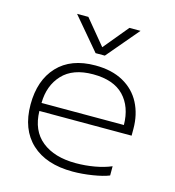

<svg xmlns="http://www.w3.org/2000/svg" viewBox="-108 -798 822 903"><g transform="rotate(15 303.5 -346.0)"><path d="M156 -707H211L311 -586L411 -707H465L333 -551H288ZM55 -239Q55 -357 119.5 -426Q184 -495 303 -495Q383 -495 439 -464Q495 -433 523.5 -378Q552 -323 552 -253V-220H103Q105 -125 166 -76Q227 -27 331 -27Q378 -27 423 -35Q468 -43 503 -58V-13Q474 -1 423.5 7Q373 15 327 15Q198 15 126.5 -51.5Q55 -118 55 -239ZM504 -259Q503 -348 453 -400Q403 -452 303 -452Q205 -452 154.5 -398Q104 -344 103 -259Z"/></g></svg>

Font: Prompt ExtraLight
Style: Regular
Weight: 275
Designer: Katatrad Team
Foundry: CadsonDemak
Version: Version 1.001